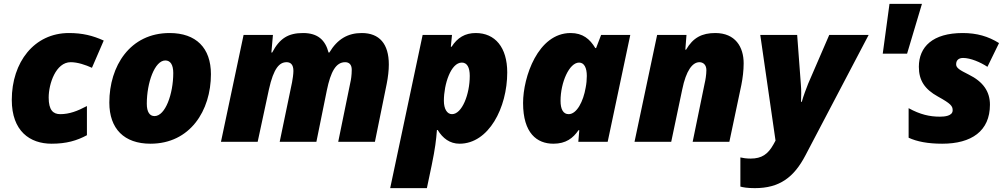

<svg xmlns="http://www.w3.org/2000/svg" viewBox="-20 -734 5212 994"><path d="M247 10C324 10 378 -6 430 -34V-185C381 -159 339 -143 292 -143C255 -143 232 -164 232 -229C232 -300 269 -412 346 -412C382 -412 423 -398 456 -383L517 -524C460 -550 406 -563 337 -563C157 -563 41 -412 41 -217C41 -55 135 10 247 10Z M759 10C964 10 1072 -161 1072 -350C1072 -486 995 -563 858 -563C653 -563 546 -392 546 -203C546 -67 623 10 759 10ZM780 -133C755 -133 740 -154 740 -197C740 -306 781 -421 836 -421C862 -421 877 -399 877 -356C877 -248 836 -133 780 -133Z M1124 0H1314L1372 -270C1397 -384 1428 -412 1464 -412C1484 -412 1499 -400 1499 -367C1499 -351 1495 -323 1492 -308L1428 0H1618L1672 -266C1692 -363 1719 -412 1767 -412C1788 -412 1801 -399 1801 -373C1801 -345 1797 -320 1794 -308L1731 0H1921L1982 -300C1989 -335 1993 -370 1993 -400C1993 -507 1944 -563 1853 -563C1781 -563 1727 -532 1685 -462H1681C1664 -527 1625 -563 1549 -563C1473 -563 1428 -536 1389 -462H1385L1393 -553H1241Z M2000 240H2190L2215 121C2233 34 2238 -9 2242 -61H2246C2272 -18 2309 10 2359 10C2510 10 2606 -176 2606 -359C2606 -489 2543 -563 2443 -563C2388 -563 2348 -539 2318 -492H2314L2320 -553H2168ZM2320 -143C2294 -143 2278 -171 2278 -212C2278 -298 2314 -410 2371 -410C2398 -410 2412 -385 2412 -341C2412 -246 2372 -143 2320 -143Z M2845 10C2910 10 2947 -19 2975 -60H2979L2974 0H3126L3243 -553H3092L3066 -485H3062C3034 -532 2997 -563 2934 -563C2765 -563 2688 -335 2688 -201C2688 -44 2760 10 2845 10ZM2924 -143C2896 -143 2882 -168 2882 -212C2882 -307 2927 -410 2978 -410C3005 -410 3018 -382 3018 -341C3018 -321 3016 -300 3012 -280C3000 -209 2966 -143 2924 -143Z M3265 0H3455L3512 -271C3532 -369 3565 -412 3601 -412C3620 -412 3637 -399 3637 -371C3637 -348 3632 -318 3628 -302L3566 0H3756L3818 -294C3825 -329 3830 -369 3830 -406C3830 -491 3787 -563 3683 -563C3614 -563 3568 -539 3532 -477H3528L3534 -553H3382Z M3888 240C4015 240 4090 185 4150 70L4477 -553H4273L4164 -301C4155 -278 4139 -237 4131 -207H4127C4128 -236 4129 -265 4126 -299L4107 -553H3916L3995 -6L3984 14C3956 64 3924 87 3866 87C3844 87 3825 84 3813 81V232C3827 236 3850 240 3888 240Z M4550 -456H4676L4753 -714H4585Z M4858 10C5009 10 5105 -55 5105 -192C5105 -260 5070 -311 4995 -348C4949 -371 4930 -382 4930 -401C4930 -423 4944 -434 4966 -434C5004 -434 5056 -412 5092 -388L5152 -511C5096 -546 5037 -563 4964 -563C4809 -563 4737 -492 4737 -388C4737 -318 4767 -272 4836 -234C4903 -197 4912 -185 4912 -163C4912 -133 4869 -130 4846 -130C4793 -130 4744 -141 4684 -174V-21C4727 -1 4784 10 4858 10Z"/></svg>

Font: Noto Sans UI Black
Style: Italic
Weight: 900
Italic angle: -372°
Designer: Monotype Design Team
Foundry: Monotype Imaging Inc.
Version: Version 1.901